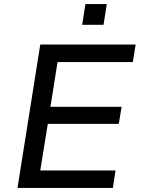

<svg xmlns="http://www.w3.org/2000/svg" viewBox="-20 -924 693 944"><path d="M66 0 178 -705H647L633 -619H263L228 -399H578L564 -315H215L178 -86H548L535 0ZM384 -802 400 -904H505L489 -802Z"/></svg>

Font: Nunito Sans 7pt Medium
Style: Italic
Weight: 500
Italic angle: -9°
Designer: Vernon Adams
Foundry: Vernon Adams
Version: Version 3.101;gftools[0.9.27]